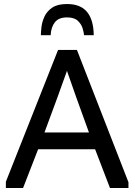

<svg xmlns="http://www.w3.org/2000/svg" viewBox="-20 -939 672 959"><path d="M9.3 0V-31.2L270 -689.5H364.3L621.6 -28.8V0H529.3L455.1 -193.4H170.4L95.2 0ZM202.1 -277.3H424.3L360.8 -453.1L314.5 -585L267.1 -453.1ZM184.1 -763.2Q184.1 -779.3 187.3 -805.2Q190.4 -831.1 202.6 -857.2Q214.8 -883.3 241.2 -901.1Q267.6 -918.9 314.5 -918.9Q382.3 -918.9 414.8 -879.4Q447.3 -839.8 448.2 -763.2H399.9Q398.9 -775.9 392.8 -796.9Q386.7 -817.9 368.9 -835Q351.1 -852.1 314.5 -852.1Q273.9 -852.1 254.6 -828.4Q235.4 -804.7 232.9 -763.2Z"/></svg>

Font: Shanti
Style: Regular
Weight: 400
Designer: Vernon Adams
Foundry: Vernon Adams
Version: Version 1.100; ttfautohint (v1.8.4)